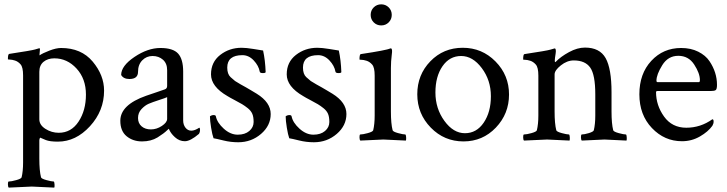

<svg xmlns="http://www.w3.org/2000/svg" viewBox="-20 -648 3364 889"><path d="M231.4 -377.9Q201.2 -377.9 181.6 -361.8Q162.1 -345.7 162.1 -315.4V-95.7Q162.1 -69.3 190.4 -51.3Q218.8 -33.2 252 -33.2Q309.6 -33.2 343.8 -85Q377.9 -136.7 377.9 -210Q377.9 -283.2 334.5 -330.6Q291 -377.9 231.4 -377.9ZM262.7 -425.8Q356.4 -425.8 409.2 -362.8Q461.9 -299.8 461.9 -228.5Q461.9 -134.8 396.5 -63.5Q331.1 7.8 248 7.8Q210.9 7.8 192.4 0.5Q173.8 -6.8 166 -10.7Q162.1 -5.9 162.1 2V85.9Q162.1 142.6 169.9 172.9Q171.9 179.7 195.3 186Q218.8 192.4 228.5 192.4Q231.4 192.4 232.4 204.6Q233.4 216.8 231.4 220.7Q133.8 215.8 127.4 215.8Q121.1 215.8 20.5 220.7Q16.6 216.8 16.6 204.6Q16.6 192.4 20.5 192.4Q32.2 192.4 55.2 186Q78.1 179.7 80.1 172.9Q86.9 144.5 86.9 104.5V-298.8Q86.9 -336.9 75.2 -350.1Q63.5 -363.3 49.3 -367.7Q35.2 -372.1 25.9 -372.1Q16.6 -372.1 16.6 -374Q16.6 -397.5 22.5 -398.4Q126 -414.1 142.1 -418.9Q158.2 -423.8 162.1 -424.8Q165 -424.8 165 -419.4L163.1 -397.5V-391.6Q176.8 -401.4 208.5 -413.6Q240.2 -425.8 262.7 -425.8Z M828.1 -316.4V-90.8Q828.1 -70.3 838.9 -56.6Q849.6 -43 865.7 -43Q881.8 -43 902.3 -56.6Q906.2 -56.6 906.2 -46.4Q906.2 -36.1 901.4 -28.3Q861.3 5.9 835.9 5.9Q810.5 5.9 790 -12.7Q769.5 -31.2 761.7 -51.8Q760.7 -51.8 754.4 -45.4Q739.3 -30.3 709.5 -11.7Q679.2 6.8 637.7 6.8Q595.7 6.8 566.4 -17.1Q537.1 -41 537.1 -88.9Q537.1 -162.6 656.7 -204.6Q674.8 -210.9 704.1 -220.7Q733.4 -230.5 743.7 -234.4Q753.9 -238.3 753.9 -250V-323.2Q753.9 -354.5 734.4 -371.6Q714.8 -388.7 686.5 -388.7Q658.2 -388.7 638.7 -368.7Q619.1 -348.6 619.1 -315.4Q619.1 -282.2 579.1 -282.2Q551.8 -282.2 541 -300.8Q541 -342.8 602.5 -384.3Q664.1 -425.8 722.7 -425.8Q781.2 -425.8 804.7 -399.9Q828.1 -374 828.1 -316.4ZM753.9 -97.7V-198.2Q746.1 -194.3 715.8 -184.6Q685.5 -174.8 668.5 -167.5Q651.4 -160.2 635.3 -143.1Q619.1 -126 619.1 -101.6Q619.1 -77.1 635.7 -63Q652.3 -48.8 678.7 -48.8Q705.1 -48.8 729.5 -64.9Q753.9 -81.1 753.9 -97.7Z M1098.6 -426.8Q1120.1 -426.8 1152.8 -421.4Q1185.5 -416 1198.2 -414.1Q1208 -369.1 1210 -314.5Q1210 -309.6 1196.8 -309.6Q1183.6 -309.6 1182.6 -316.4Q1177.7 -343.8 1154.8 -368.2Q1131.8 -392.6 1102.5 -392.6Q1032.2 -392.6 1032.2 -335Q1032.2 -305.2 1047.4 -291Q1062.5 -277.3 1068.4 -272.9Q1074.2 -268.6 1094.2 -257.3Q1114.3 -246.1 1118.7 -243.7Q1123 -241.2 1142.1 -230Q1161.1 -218.8 1168.9 -213.9Q1233.4 -173.8 1233.4 -120.1Q1233.4 -66.4 1188.5 -27.8Q1143.6 10.7 1083 10.7Q1047.9 10.7 1014.6 2.4Q981.4 -5.9 968.8 -7.8Q962.9 -23.4 957.5 -56.6Q952.1 -89.8 952.1 -109.4Q960 -115.2 969.2 -115.2Q978.5 -115.2 979.5 -109.4Q985.4 -80.1 1016.1 -52.2Q1046.9 -24.4 1080.6 -24.4Q1114.3 -24.4 1134.3 -41.5Q1154.3 -58.6 1154.3 -83Q1154.3 -107.4 1147.9 -121.6Q1141.6 -135.7 1127.4 -147Q1113.3 -158.2 1101.1 -165.5Q1088.9 -172.9 1066.4 -184.6Q1043.9 -196.3 1033.2 -203.1Q957 -247.1 957 -303.7Q957 -360.4 999.5 -393.6Q1042 -426.8 1098.6 -426.8Z M1449.2 -426.8Q1470.7 -426.8 1503.4 -421.4Q1536.1 -416 1548.8 -414.1Q1558.6 -369.1 1560.5 -314.5Q1560.5 -309.6 1547.4 -309.6Q1534.2 -309.6 1533.2 -316.4Q1528.3 -343.8 1505.4 -368.2Q1482.4 -392.6 1453.1 -392.6Q1382.8 -392.6 1382.8 -335Q1382.8 -305.2 1397.9 -291Q1413.1 -277.3 1418.9 -272.9Q1424.8 -268.6 1444.8 -257.3Q1464.8 -246.1 1469.2 -243.7Q1473.6 -241.2 1492.7 -230Q1511.7 -218.8 1519.5 -213.9Q1584 -173.8 1584 -120.1Q1584 -66.4 1539.1 -27.8Q1494.1 10.7 1433.6 10.7Q1398.4 10.7 1365.2 2.4Q1332 -5.9 1319.3 -7.8Q1313.5 -23.4 1308.1 -56.6Q1302.7 -89.8 1302.7 -109.4Q1310.5 -115.2 1319.8 -115.2Q1329.1 -115.2 1330.1 -109.4Q1335.9 -80.1 1366.7 -52.2Q1397.5 -24.4 1431.2 -24.4Q1464.8 -24.4 1484.9 -41.5Q1504.9 -58.6 1504.9 -83Q1504.9 -107.4 1498.5 -121.6Q1492.2 -135.7 1478 -147Q1463.9 -158.2 1451.7 -165.5Q1439.5 -172.9 1417 -184.6Q1394.5 -196.3 1383.8 -203.1Q1307.6 -247.1 1307.6 -303.7Q1307.6 -360.4 1350.1 -393.6Q1392.6 -426.8 1449.2 -426.8Z M1790 -131.8Q1790 -75.2 1797.9 -44.9Q1799.8 -38.1 1823.2 -31.7Q1846.7 -25.4 1856.4 -25.4Q1859.4 -25.4 1860.4 -13.7Q1861.3 -2 1859.4 2.9Q1761.7 -2 1754.9 -2Q1748 -2 1648.4 2.9Q1644.5 -1 1644.5 -13.2Q1644.5 -25.4 1648.4 -25.4Q1660.2 -25.4 1683.1 -31.7Q1706.1 -38.1 1708 -44.9Q1714.8 -73.2 1714.8 -113.3V-297.9Q1714.8 -335.9 1703.1 -349.1Q1691.4 -362.3 1677.2 -366.7Q1663.1 -371.1 1653.8 -371.1Q1644.5 -371.1 1644.5 -373Q1644.5 -396.5 1650.4 -397.5Q1770.5 -415.5 1787.1 -423.8H1790Q1798.3 -423.8 1793.9 -394Q1790 -364.3 1790 -333ZM1710.4 -544.4Q1696.3 -558.6 1696.3 -579.1Q1696.3 -599.6 1710.4 -613.8Q1724.6 -627.9 1745.1 -627.9Q1765.6 -627.9 1779.8 -613.8Q1793.9 -599.6 1793.9 -579.1Q1793.9 -558.6 1779.8 -544.4Q1765.6 -530.3 1745.1 -530.3Q1724.6 -530.3 1710.4 -544.4Z M1972.7 -364.3Q2033.2 -426.8 2122.6 -426.8Q2211.9 -426.8 2274.4 -363.3Q2336.9 -299.8 2336.9 -210.4Q2336.9 -121.1 2275.9 -57.1Q2214.8 6.8 2126 6.8Q2037.1 6.8 1974.6 -57.1Q1912.1 -121.1 1912.1 -211.4Q1912.1 -301.8 1972.7 -364.3ZM2210.9 -332.5Q2168.9 -388.7 2115.2 -388.7Q2061.5 -388.7 2028.8 -341.3Q1996.1 -293.9 1996.1 -219.7Q1996.1 -145.5 2037.6 -88.4Q2079.1 -31.2 2132.8 -31.2Q2186.5 -31.2 2219.7 -80.1Q2252.9 -128.9 2252.9 -202.6Q2252.9 -276.4 2210.9 -332.5Z M2553.7 -362.3Q2576.2 -385.7 2614.7 -406.7Q2653.3 -427.7 2688.5 -427.7Q2756.8 -427.7 2784.2 -378.9Q2811.5 -330.1 2811.5 -220.7V-131.8Q2811.5 -75.2 2819.3 -44.9Q2821.3 -38.1 2844.7 -31.7Q2868.2 -25.4 2877.9 -25.4Q2880.9 -25.4 2881.8 -13.7Q2882.8 -2 2880.9 2.9Q2783.2 -2 2778.8 -2Q2774.4 -2 2673.8 2.9Q2669.9 -1 2669.9 -13.2Q2669.9 -25.4 2673.8 -25.4Q2685.5 -25.4 2706.5 -31.7Q2727.5 -38.1 2729.5 -44.9Q2736.3 -73.2 2736.3 -113.3V-210.9Q2736.3 -301.8 2712.9 -335Q2689.5 -368.2 2636.7 -368.2Q2605.5 -368.2 2576.7 -345.2Q2547.9 -322.3 2547.9 -303.7V-131.8Q2547.9 -75.2 2555.7 -44.9Q2557.6 -38.1 2581.1 -31.7Q2604.5 -25.4 2614.3 -25.4Q2617.2 -25.4 2618.2 -13.7Q2619.1 -2 2617.2 2.9Q2519.5 -2 2513.2 -2Q2506.8 -2 2406.2 2.9Q2402.3 -1 2402.3 -13.2Q2402.3 -25.4 2406.2 -25.4Q2418 -25.4 2440.9 -31.7Q2463.9 -38.1 2465.8 -44.9Q2472.7 -73.2 2472.7 -113.3V-297.9Q2472.7 -335.9 2460.9 -349.1Q2449.2 -362.3 2435.1 -366.7Q2420.9 -371.1 2411.6 -371.1Q2402.3 -371.1 2402.3 -373Q2402.3 -396.5 2408.2 -397.5Q2511.7 -413.1 2527.8 -418Q2543.9 -422.9 2547.9 -423.8Q2556.2 -423.8 2552.7 -399.9Q2548.8 -376 2548.8 -368.2Q2548.8 -360.4 2550.3 -360.4Q2551.8 -360.4 2553.7 -362.3Z M3278.3 -95.7Q3284.2 -95.7 3284.2 -85.4Q3284.2 -75.2 3278.3 -65.4Q3258.8 -38.1 3220.7 -16.1Q3182.6 5.9 3137.7 5.9Q3056.6 5.9 2998.5 -55.2Q2940.4 -116.2 2940.4 -211.4Q2940.4 -306.6 2995.6 -366.2Q3050.8 -425.8 3133.8 -425.8Q3178.7 -425.8 3212.9 -408.7Q3247.1 -391.6 3265.1 -364.7Q3299.8 -313 3299.8 -254.9Q3299.8 -235.4 3293.9 -231Q3288.1 -226.6 3271.5 -226.6H3025.4Q3017.6 -226.6 3017.6 -221.7Q3017.6 -160.2 3054.7 -108.4Q3091.8 -56.6 3157.7 -56.6Q3223.6 -56.6 3278.3 -95.7ZM3019.5 -274.4Q3019.5 -267.6 3025.4 -267.6H3215.8Q3220.7 -267.6 3220.7 -277.3Q3220.7 -308.6 3194.3 -349.1Q3168 -389.6 3120.6 -389.6Q3073.2 -389.6 3046.4 -346.2Q3019.5 -302.7 3019.5 -274.4Z"/></svg>

Font: CrimsonText-Roman
Style: Roman
Weight: 400
Version: Version 0.13